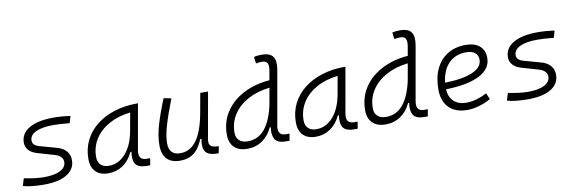

<svg xmlns="http://www.w3.org/2000/svg" viewBox="-53 -1167 4794 1602"><g transform="rotate(-10 2344.0 -366.5)"><path d="M216.8 9.8Q103 9.8 40.5 -9.8L59.6 -71.8Q159.2 -51.3 227.5 -51.3Q317.4 -51.3 366.7 -76.9Q416 -102.5 416 -148.9Q416 -172.9 398.2 -190.9Q380.4 -209 348.1 -218.3L203.6 -260.3Q159.7 -272.9 135.5 -300Q111.3 -327.1 111.3 -363.3Q111.3 -441.4 184.8 -484.4Q258.3 -527.3 392.1 -527.3Q425.3 -527.3 462.2 -524.4Q499 -521.5 533.7 -516.1L516.6 -458Q432.6 -466.3 379.9 -466.3Q283.7 -466.3 230.7 -441.2Q177.7 -416 177.7 -369.6Q177.7 -329.1 233.9 -313.5L377.4 -273.4Q427.7 -259.8 454.8 -228.3Q481.9 -196.8 481.9 -152.8Q481.9 -75.2 412.6 -32.7Q343.3 9.8 216.8 9.8Z M763.7 10.3Q694.3 10.3 656.2 -27.8Q618.2 -65.9 618.2 -135.3Q618.2 -223.1 654.1 -294.7Q689.9 -366.2 754.9 -417Q819.8 -467.8 907.2 -495.1Q994.6 -522.5 1097.2 -522.5H1106.4L1038.1 -135.7Q1023.9 -53.7 1097.7 -53.7H1127L1117.2 4.9H1090.3Q1021 4.9 996.3 -27.6Q971.7 -60.1 982.4 -133.3H973.6Q941.4 -64 887 -26.9Q832.5 10.3 763.7 10.3ZM778.8 -50.8Q859.9 -50.8 920.4 -119.1Q981 -187.5 1002.9 -312.5L1028.8 -458Q925.8 -446.8 848.1 -403.6Q770.5 -360.4 727.5 -293Q684.6 -225.6 684.6 -141.1Q684.6 -98.1 709.5 -74.5Q734.4 -50.8 778.8 -50.8Z M1370.1 10.3Q1297.9 10.3 1259.8 -29.5Q1221.7 -69.3 1221.7 -145Q1221.7 -224.6 1248.3 -315.2Q1274.9 -405.8 1324.2 -527.3L1388.2 -514.6Q1337.9 -385.3 1312.7 -298.8Q1287.6 -212.4 1287.6 -150.9Q1287.6 -50.8 1383.8 -50.8Q1465.3 -50.8 1519.3 -122.1Q1573.2 -193.4 1601.6 -341.3L1633.3 -517.6H1699.2L1629.9 -126.5Q1623.5 -88.4 1637.9 -72Q1652.3 -55.7 1695.3 -53.7H1708.5L1697.8 4.9H1686.5Q1608.4 4.9 1585.4 -32.5Q1562.5 -69.8 1577.1 -138.7H1567.4Q1549.3 -96.2 1524.7 -62.5Q1500 -28.8 1462.9 -9.3Q1425.8 10.3 1370.1 10.3Z M1939.9 10.3Q1869.1 10.3 1830.1 -27.8Q1791 -65.9 1791 -135.3Q1791 -244.6 1846.7 -328.1Q1902.3 -411.6 1999.3 -461.7Q2096.2 -511.7 2220.2 -521.5L2233.4 -597.7Q2241.2 -641.6 2230.7 -662.8Q2220.2 -684.1 2186 -684.1Q2173.3 -684.1 2160.2 -682.9Q2147 -681.6 2134.3 -678.7L2127 -734.9Q2143.1 -739.3 2159.2 -741Q2175.3 -742.7 2191.4 -742.7Q2262.2 -742.7 2287.6 -707Q2313 -671.4 2299.8 -595.7L2219.2 -139.2Q2203.6 -53.7 2277.3 -53.7H2307.6L2297.4 4.9H2268.6Q2196.8 4.9 2175 -31.7Q2153.3 -68.4 2163.1 -133.3H2154.3Q2123 -65.4 2067.6 -27.6Q2012.2 10.3 1939.9 10.3ZM2185.5 -324.2V-325.2L2209.5 -460Q2104 -448.2 2024.7 -404.8Q1945.3 -361.3 1901.1 -293.5Q1856.9 -225.6 1856.9 -141.1Q1856.9 -98.1 1882.8 -74.5Q1908.7 -50.8 1955.6 -50.8Q2043.5 -50.8 2100.3 -120.4Q2157.2 -189.9 2185.5 -324.2Z M2521.5 10.3Q2452.1 10.3 2414.1 -27.8Q2376 -65.9 2376 -135.3Q2376 -223.1 2411.9 -294.7Q2447.8 -366.2 2512.7 -417Q2577.6 -467.8 2665 -495.1Q2752.4 -522.5 2855 -522.5H2864.3L2795.9 -135.7Q2781.7 -53.7 2855.5 -53.7H2884.8L2875 4.9H2848.1Q2778.8 4.9 2754.2 -27.6Q2729.5 -60.1 2740.2 -133.3H2731.4Q2699.2 -64 2644.8 -26.9Q2590.3 10.3 2521.5 10.3ZM2536.6 -50.8Q2617.7 -50.8 2678.2 -119.1Q2738.8 -187.5 2760.7 -312.5L2786.6 -458Q2683.6 -446.8 2606 -403.6Q2528.3 -360.4 2485.4 -293Q2442.4 -225.6 2442.4 -141.1Q2442.4 -98.1 2467.3 -74.5Q2492.2 -50.8 2536.6 -50.8Z M3111.8 10.3Q3041 10.3 3002 -27.8Q2962.9 -65.9 2962.9 -135.3Q2962.9 -244.6 3018.6 -328.1Q3074.2 -411.6 3171.1 -461.7Q3268.1 -511.7 3392.1 -521.5L3405.3 -597.7Q3413.1 -641.6 3402.6 -662.8Q3392.1 -684.1 3357.9 -684.1Q3345.2 -684.1 3332 -682.9Q3318.8 -681.6 3306.2 -678.7L3298.8 -734.9Q3314.9 -739.3 3331.1 -741Q3347.2 -742.7 3363.3 -742.7Q3434.1 -742.7 3459.5 -707Q3484.9 -671.4 3471.7 -595.7L3391.1 -139.2Q3375.5 -53.7 3449.2 -53.7H3479.5L3469.2 4.9H3440.4Q3368.7 4.9 3346.9 -31.7Q3325.2 -68.4 3335 -133.3H3326.2Q3294.9 -65.4 3239.5 -27.6Q3184.1 10.3 3111.8 10.3ZM3357.4 -324.2V-325.2L3381.3 -460Q3275.9 -448.2 3196.5 -404.8Q3117.2 -361.3 3073 -293.5Q3028.8 -225.6 3028.8 -141.1Q3028.8 -98.1 3054.7 -74.5Q3080.6 -50.8 3127.4 -50.8Q3215.3 -50.8 3272.2 -120.4Q3329.1 -189.9 3357.4 -324.2Z M3807.6 -51.3Q3847.7 -51.3 3893.3 -64.2Q3939 -77.1 3981.4 -100.1L4003.9 -47.4Q3957.5 -20.5 3904.5 -5.4Q3851.6 9.8 3803.2 9.8Q3704.6 9.8 3649.7 -45.7Q3594.7 -101.1 3594.7 -199.7Q3594.7 -301.3 3629.6 -374.5Q3664.6 -447.8 3729.2 -487.5Q3793.9 -527.3 3883.3 -527.3Q3958.5 -527.3 4000.5 -491.2Q4042.5 -455.1 4042.5 -390.6Q4042.5 -295.4 3940.9 -245.1Q3839.4 -194.8 3658.2 -190.9Q3661.6 -125 3700.9 -88.1Q3740.2 -51.3 3807.6 -51.3ZM3660.2 -246.6Q3812 -250.5 3894.3 -285.9Q3976.6 -321.3 3976.6 -387.7Q3976.6 -424.3 3950.2 -445.3Q3923.8 -466.3 3876 -466.3Q3784.7 -466.3 3727.8 -408Q3670.9 -349.6 3660.2 -246.6Z M4318.4 9.8Q4204.6 9.8 4142.1 -9.8L4161.1 -71.8Q4260.7 -51.3 4329.1 -51.3Q4418.9 -51.3 4468.3 -76.9Q4517.6 -102.5 4517.6 -148.9Q4517.6 -172.9 4499.8 -190.9Q4481.9 -209 4449.7 -218.3L4305.2 -260.3Q4261.2 -272.9 4237.1 -300Q4212.9 -327.1 4212.9 -363.3Q4212.9 -441.4 4286.4 -484.4Q4359.9 -527.3 4493.7 -527.3Q4526.9 -527.3 4563.7 -524.4Q4600.6 -521.5 4635.3 -516.1L4618.2 -458Q4534.2 -466.3 4481.4 -466.3Q4385.3 -466.3 4332.3 -441.2Q4279.3 -416 4279.3 -369.6Q4279.3 -329.1 4335.4 -313.5L4479 -273.4Q4529.3 -259.8 4556.4 -228.3Q4583.5 -196.8 4583.5 -152.8Q4583.5 -75.2 4514.2 -32.7Q4444.8 9.8 4318.4 9.8Z"/></g></svg>

Font: Cascadia Mono Light
Style: Italic
Weight: 300
Italic angle: -10°
Monospace: yes
Designer: Aaron Bell
Foundry: Saja Typeworks
Version: Version 2404.023; ttfautohint (v1.8.4)